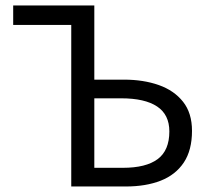

<svg xmlns="http://www.w3.org/2000/svg" viewBox="-20 -676 760 696"><path d="M238.3 0V-585.6H27.8V-656.3H321.9V-387.3H429.7Q499.9 -387.3 555.5 -367.7Q611.1 -348.1 643.5 -307.2Q676 -266.4 676 -201.6Q676 -131.6 646.3 -86.9Q616.6 -42.3 562.7 -21.1Q508.7 0 436.2 0ZM321.9 -67.7H425.7Q509.1 -67.7 551.5 -99.2Q593.9 -130.7 593.9 -199.6Q593.9 -260.5 549.5 -290Q505 -319.6 419.2 -319.6H321.9Z"/></svg>

Font: Source Sans 3 Variable
Style: Regular
Weight: 200
Designer: Paul D. Hunt
Foundry: Adobe Systems Incorporated
Version: Version 3.026